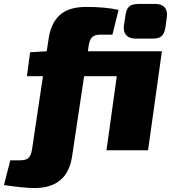

<svg xmlns="http://www.w3.org/2000/svg" viewBox="-114 -759 864 970"><path d="M584 -739H671Q703 -739 718 -721.5Q733 -704 729 -673L722 -622Q717 -590 703 -577Q689 -564 659 -564H571Q539 -564 523.5 -581.5Q508 -599 512 -630L520 -681Q524 -713 538.5 -726Q553 -739 584 -739ZM704 -500 634 0H424L476 -374H311L250 32Q226 191 60 191Q9 191 -94 176L-62 51H-13Q17 51 30 39Q43 27 48 -5L103 -374H22L38 -495L122 -500L132 -565Q143 -641 187.5 -682.5Q232 -724 322 -724Q420 -724 485 -709L454 -584H395Q365 -584 352 -572Q339 -560 334 -528L330 -500Z"/></svg>

Font: Exo 2.0 Black
Style: Italic
Weight: 900
Italic angle: -8°
Designer: Natanael Gama
Version: Version 1.001;PS 001.001;hotconv 1.0.70;makeotf.lib2.5.58329